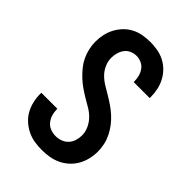

<svg xmlns="http://www.w3.org/2000/svg" viewBox="-221 -838 941 941"><g transform="rotate(45 250.0 -367.5)"><path d="M249 8Q223 8 197.5 4Q172 0 148.5 -11.5Q125 -23 105.5 -40.5Q86 -58 73.5 -80.5Q61 -103 55 -128.5Q49 -154 49 -180V-189H160V-185Q160 -166 165.5 -148Q171 -130 183 -115.5Q195 -101 212.5 -94.5Q230 -88 249 -88Q267 -88 284.5 -94.5Q302 -101 314.5 -114.5Q327 -128 332.5 -146Q338 -164 338 -182Q338 -206 327.5 -229Q317 -252 300 -269.5Q283 -287 261.5 -299.5Q240 -312 219 -324.5Q198 -337 178 -351Q158 -365 140 -382Q122 -399 106.5 -418Q91 -437 80.5 -459Q70 -481 64.5 -505.5Q59 -530 59 -554Q59 -579 64.5 -604Q70 -629 82 -651.5Q94 -674 112 -692.5Q130 -711 152.5 -722.5Q175 -734 200.5 -738.5Q226 -743 251 -743Q276 -743 301.5 -738.5Q327 -734 349.5 -722.5Q372 -711 390 -693Q408 -675 420 -652.5Q432 -630 437.5 -605Q443 -580 443 -555V-546H332V-550Q332 -568 327.5 -585.5Q323 -603 312.5 -617.5Q302 -632 285.5 -639.5Q269 -647 251 -647Q234 -647 217.5 -640Q201 -633 190.5 -619Q180 -605 175 -588Q170 -571 170 -553Q170 -529 180 -506Q190 -483 207.5 -465.5Q225 -448 246 -435.5Q267 -423 288 -410.5Q309 -398 329.5 -384Q350 -370 368 -353.5Q386 -337 401 -317.5Q416 -298 427 -276Q438 -254 443.5 -230Q449 -206 449 -181Q449 -155 443 -129.5Q437 -104 424.5 -81.5Q412 -59 392.5 -41Q373 -23 350 -12Q327 -1 301 3.5Q275 8 249 8Z"/></g></svg>

Font: Iosevka Custom
Style: Bold
Weight: 700
Monospace: yes
Designer: Belleve Invis
Foundry: Belleve Invis
Version: Version 30.3.3; ttfautohint (v1.8.3)